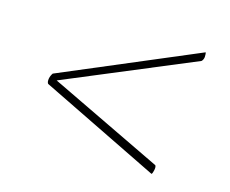

<svg xmlns="http://www.w3.org/2000/svg" viewBox="-64 -565 661 552"><g transform="rotate(15 266.0 -289.0)"><path d="M426 -100 72 -273Q68 -278 70 -289Q72 -298 77 -305L486 -478Q487 -475 487 -471.5Q487 -468 487 -464Q486 -456 481 -451L93 -289L430 -127Q433 -123 431 -113Q430 -109 429 -105.5Q428 -102 426 -100Z"/></g></svg>

Font: Petrona Thin
Style: Italic
Weight: 100
Italic angle: -9°
Designer: Ringo R. Seeber
Foundry: Ringo R. Seeber
Version: Version 2.001; ttfautohint (v1.8.3)